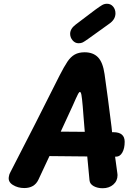

<svg xmlns="http://www.w3.org/2000/svg" viewBox="-20 -990 737 1021"><path d="M598 -157H592L604 -69Q605 -65 605 -59Q605 -28 582.5 -8.5Q560 11 526 11Q499 11 478.5 0Q458 -11 456 -31L444 -158L243 -160L184 -34Q163 10 109 10Q75 10 48.5 -6.5Q22 -23 27 -50Q29 -63 33 -70Q166 -327 296 -587Q321 -636 338.5 -662Q356 -688 377.5 -700Q399 -712 430 -712Q475 -712 501 -685.5Q527 -659 536 -596Q553 -477 573 -316L576 -287H583Q643 -287 643 -236Q643 -201 630.5 -179Q618 -157 598 -157ZM431 -289Q431 -285 424 -372L420 -424Q416 -470 413 -485.5Q410 -501 405 -501Q401 -501 395.5 -491Q390 -481 383 -465L368 -431L303 -290ZM353 -810Q353 -837 382 -859L485 -937Q511 -956 523 -963Q535 -970 549 -970Q569 -970 581.5 -955Q594 -940 594 -919Q594 -886 560 -863L450 -784Q429 -769 420 -764.5Q411 -760 398 -760Q379 -760 366 -775.5Q353 -791 353 -810Z"/></svg>

Font: Mali
Style: Bold Italic
Weight: 700
Italic angle: -10°
Version: Version 1.000; ttfautohint (v1.6)